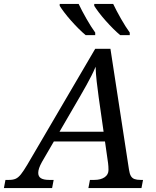

<svg xmlns="http://www.w3.org/2000/svg" viewBox="-76 -964 801 984"><path d="M-56 0 -48 -42H-29Q-9 -42 4.5 -48Q18 -54 31.5 -71Q45 -88 64 -120L412 -714H490L585 -95Q588 -74 594.5 -62.5Q601 -51 613 -46.5Q625 -42 644 -42H657L649 0H377L385 -42H408Q440 -42 460 -55.5Q480 -69 480 -93Q480 -101 479.5 -110.5Q479 -120 478 -127L430 -464Q424 -508 419.5 -547Q415 -586 414 -622Q404 -598 392.5 -575.5Q381 -553 367.5 -528.5Q354 -504 336 -473L139 -134Q129 -116 124.5 -102.5Q120 -89 120 -78Q120 -59 134 -50.5Q148 -42 176 -42H199L191 0ZM178 -239V-289H504V-239ZM540 -784Q523 -798 503.5 -817.5Q484 -837 464.5 -859Q445 -881 430 -901Q415 -921 407 -934V-944H504Q520 -910 544 -868Q568 -826 589 -797V-784ZM363 -784Q346 -798 326.5 -817.5Q307 -837 287.5 -859Q268 -881 253 -901Q238 -921 230 -934V-944H327Q343 -910 367 -868Q391 -826 412 -797V-784Z"/></svg>

Font: Noto Serif
Style: Italic
Weight: 400
Italic angle: -12°
Designer: Monotype Design Team
Foundry: Monotype Imaging Inc.
Version: Version 2.013